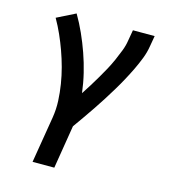

<svg xmlns="http://www.w3.org/2000/svg" viewBox="-110 -617 821 922"><g transform="rotate(15 300.0 -156.5)"><path d="M137 215 175 -15Q182 -58 180 -99.5Q178 -141 171.5 -181.5Q165 -222 154.5 -261Q144 -300 130.5 -337.5Q117 -375 101 -411Q85 -447 65 -482L157 -528Q181 -487 200.5 -443.5Q220 -400 236 -354.5Q252 -309 263.5 -261.5Q275 -214 281 -165Q297 -189 312 -213.5Q327 -238 341.5 -262.5Q356 -287 369.5 -312Q383 -337 394.5 -363Q406 -389 416 -415Q426 -441 430 -468L439 -520H547L538 -468Q533 -436 521 -405Q509 -374 494.5 -344Q480 -314 464 -284.5Q448 -255 430.5 -226Q413 -197 395 -168.5Q377 -140 358 -112Q339 -84 319.5 -56Q300 -28 280 0L245 215Z"/></g></svg>

Font: Iosevka SS04 SmBd Ex Obl
Style: Regular
Weight: 600
Width: 7
Italic angle: -9°
Monospace: yes
Designer: Belleve Invis
Foundry: Belleve Invis
Version: Version 19.0.0; ttfautohint (v1.8.4)